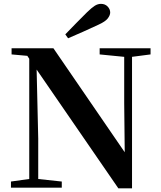

<svg xmlns="http://www.w3.org/2000/svg" viewBox="-20 -997 855 1020"><path d="M326.9 -814.5Q356.8 -844.9 386.1 -875.4Q415.4 -905.8 442.6 -932.2Q467.8 -956.6 483.8 -966.6Q499.8 -976.5 516.4 -976.5Q538.2 -976.5 551.8 -962.3Q565.4 -948.1 565.4 -930.5Q565.4 -916.4 552.8 -899.5Q540.2 -882.7 503.4 -865.9Q463.4 -846.9 422.7 -829Q382.1 -811.1 341.8 -793.6ZM38.2 0V-32.6L143.5 -47.3H171.3L308.2 -32.6V0ZM135.4 0V-713.4H172.6L183.1 -260.5V0ZM509.4 -707.9V-740.5H779.8V-707.9L674.8 -694.2H648.1ZM608.8 3.6 161.7 -646.1 159 -649.2 125.1 -700.4 41.5 -707.9V-740.5H263.8L662.2 -159.6L643 -152.8L639.8 -449.6V-740.5H681.4V3.6Z"/></svg>

Font: Noto Serif SC
Style: Regular
Weight: 200
Designer: Ryoko NISHIZUKA 西塚涼子 (kana & ideographs); Frank Grießhammer (Latin, Greek & Cyrillic); Wenlong ZHANG 张文龙 (bopomofo); San
Foundry: Adobe
Version: Version 2.001;hotconv 1.1.0;makeotfexe 2.6.0